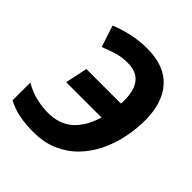

<svg xmlns="http://www.w3.org/2000/svg" viewBox="-198 -862 1010 1010"><g transform="rotate(45 306.5 -357.5)"><path d="M207 10Q149 10 101.5 0.5Q54 -9 13 -31V-163Q63 -135 107.5 -125.5Q152 -116 190 -116Q275 -116 327.5 -162Q380 -208 408 -298H145L171 -422H428Q429 -428 429 -434Q429 -440 429 -447Q429 -599 303 -599Q260 -599 225.5 -589Q191 -579 146 -561L107 -681Q154 -701 209 -713Q264 -725 322 -725Q450 -725 515.5 -652.5Q581 -580 581 -449Q581 -385 567.5 -319.5Q554 -254 525.5 -195Q497 -136 453 -90Q409 -44 348 -17Q287 10 207 10Z"/></g></svg>

Font: Noto IKEA Latin
Style: Bold Italic
Weight: 700
Italic angle: -12°
Designer: Monotype Design Team
Foundry: Monotype Imaging Inc.
Version: Version 1.0